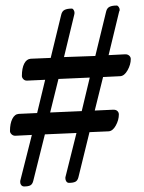

<svg xmlns="http://www.w3.org/2000/svg" viewBox="-20 -585 519 693"><path d="M53 73V68L95 -98L35 -95Q27 -95 21.5 -100.5Q16 -106 16 -112Q16 -139 24.5 -156Q33 -173 48 -174L114 -177L143 -297L77 -294Q69 -294 64 -299.5Q59 -305 59 -311Q59 -339 67.5 -355.5Q76 -372 91 -373L163 -376L201 -532Q204 -545 213.5 -549.5Q223 -554 239 -554Q243 -554 246 -549Q249 -544 249 -538L248 -532L211 -379L324 -383L363 -543Q366 -556 375.5 -560.5Q385 -565 401 -565Q405 -565 408.5 -560Q412 -555 412 -549Q412 -547 411 -545.5Q410 -544 410 -543L372 -386L431 -389H433Q441 -389 446.5 -384Q452 -379 452 -372Q452 -352 440.5 -331.5Q429 -311 414 -310L352 -307L322 -186L388 -189H390Q399 -189 404 -184Q409 -179 409 -172Q409 -152 398 -132Q387 -112 372 -111L303 -108L263 55Q260 67 252 71Q244 75 229 75Q223 75 219.5 70Q216 65 216 59V55L256 -105L142 -100L100 68Q97 80 89.5 84Q82 88 67 88Q61 88 57 83.5Q53 79 53 73ZM275 -184 304 -305 191 -300 161 -179Z"/></svg>

Font: EB Garamond SemiBold
Style: Regular
Weight: 600
Designer: Georg Duffner and Octavio Pardo
Foundry: Georg Duffner
Version: Version 1.000